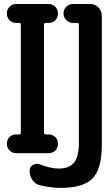

<svg xmlns="http://www.w3.org/2000/svg" viewBox="-20 -750 540 940"><path d="M267.6 75.2Q318.4 75.2 342.3 46.4Q366.2 17.6 366.2 -50.8V-628.9Q366.2 -637.7 358.4 -637.7H337.9Q318.4 -637.7 304.7 -651.4Q291 -665 291 -684.1Q291 -703.1 304.7 -716.8Q318.4 -730.5 337.9 -730.5H421.9Q445.3 -730.5 461.9 -713.4Q478.5 -696.3 478.5 -672.9V-42Q478.5 77.1 433.1 123.5Q387.7 169.9 278.3 169.9Q230.5 169.9 175.8 157.2Q152.3 151.4 138.7 131.3Q125 111.3 125 85.9Q125 67.4 141.1 57.6Q157.2 47.9 173.8 54.7Q228.5 75.2 267.6 75.2ZM74.2 -91.8Q82 -91.8 82 -100.6V-628.9Q82 -637.7 74.2 -637.7H59.6Q40 -637.7 26.9 -650.9Q13.7 -664.1 13.7 -684.1Q13.7 -704.1 26.9 -717.3Q40 -730.5 59.6 -730.5H217.8Q237.3 -730.5 250.5 -717.3Q263.7 -704.1 263.7 -684.1Q263.7 -664.1 251 -650.9Q238.3 -637.7 217.8 -637.7H204.1Q195.3 -637.7 195.3 -628.9V-100.6Q195.3 -91.8 204.1 -91.8H217.8Q237.3 -91.8 250.5 -79.1Q263.7 -66.4 263.7 -46.4Q263.7 -26.4 251 -13.2Q238.3 0 217.8 0H59.6Q40 0 26.9 -13.2Q13.7 -26.4 13.7 -46.4Q13.7 -66.4 26.9 -79.1Q40 -91.8 59.6 -91.8Z"/></svg>

Font: Rounded Mgen+ 2m medium
Style: Regular
Weight: 500
Designer: [Source Han Sans]
Ryoko NISHIZUKA  (kana & ideographs); Paul D. Hunt (Latin, Greek & Cyrillic); Wenlong ZHANG  (bopomofo
Version: Version 1.059.20150602